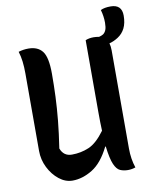

<svg xmlns="http://www.w3.org/2000/svg" viewBox="-94 -924 812 1008"><g transform="rotate(-10 312.5 -420.0)"><path d="M211 13Q173 13 139.5 -13.5Q106 -40 85 -82Q64 -124 64 -171V-584Q64 -619 60.5 -648Q57 -677 49 -702Q74 -710 102 -710Q152 -710 176.5 -678Q201 -646 201 -559Q201 -497 198.5 -436.5Q196 -376 189.5 -310Q183 -244 171 -165Q187 -122 231 -122Q279 -122 321.5 -140Q364 -158 408 -218Q406 -262 406 -317V-701Q425 -709 449 -709Q465 -709 478 -706Q491 -709 501 -715Q511 -722 516.5 -735.5Q522 -749 522 -774Q522 -809 512 -843Q522 -848 535 -850.5Q548 -853 565 -853Q625 -853 625 -794Q625 -754 611.5 -727Q598 -700 573 -684Q550 -669 526 -663Q531 -647 531 -625V-101Q531 -46 547 2Q539 5 528.5 7Q518 9 507 9Q484 9 465.5 1Q447 -7 434 -37Q421 -67 413 -133H410Q370 -52 317 -19.5Q264 13 211 13Z"/></g></svg>

Font: Recursive Mn Csl St SmB
Style: Regular
Weight: 600
Monospace: yes
Version: Version 1.079;hotconv 1.0.112;makeotfexe 2.5.65598; ttfautoh